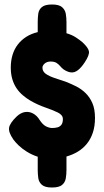

<svg xmlns="http://www.w3.org/2000/svg" viewBox="-20 -750 462 855"><path d="M403 -225Q403 -188 393.5 -159.5Q384 -131 367 -110Q350 -89 327 -75Q304 -61 276 -53V7Q276 26 273 44Q270 62 256.5 73.5Q243 85 211 85Q180 85 166.5 73Q153 61 150.5 43Q148 25 148 7V-52Q121 -61 99.5 -74.5Q78 -88 63.5 -102Q49 -116 40 -128Q17 -161 20.5 -181.5Q24 -202 54 -231Q72 -248 91 -251Q110 -254 127.5 -244.5Q145 -235 157 -215Q171 -194 185.5 -187Q200 -180 212 -180Q226 -180 236.5 -183Q247 -186 253.5 -194.5Q260 -203 260 -220Q260 -238 237.5 -249Q215 -260 181.5 -271.5Q148 -283 115 -302Q98 -312 82 -325.5Q66 -339 54 -356.5Q42 -374 35 -397Q28 -420 28 -449Q28 -480 36 -506Q44 -532 59.5 -552Q75 -572 97 -586Q119 -600 148 -607V-653Q148 -672 150.5 -689.5Q153 -707 166.5 -718.5Q180 -730 212 -730Q243 -730 256.5 -718Q270 -706 273 -688.5Q276 -671 276 -652V-602Q300 -595 317 -584Q334 -573 347 -562Q373 -538 376 -521.5Q379 -505 357 -472Q342 -449 327 -437.5Q312 -426 296.5 -427.5Q281 -429 263 -441Q255 -447 248 -455.5Q241 -464 231.5 -470Q222 -476 205 -476Q198 -476 191.5 -474Q185 -472 180 -468Q175 -464 172 -459Q169 -454 169 -449Q169 -432 183.5 -421.5Q198 -411 222 -403Q246 -395 273 -386Q296 -377 319 -365.5Q342 -354 361 -335.5Q380 -317 391.5 -290.5Q403 -264 403 -225Z"/></svg>

Font: Fredoka SemiCondensed
Style: Bold
Weight: 700
Width: 4
Designer: Ben Nathan
Foundry: Milena B. Brandão, Ben Nathan
Version: Version 2.001